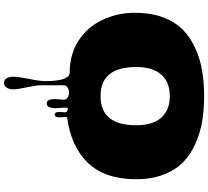

<svg xmlns="http://www.w3.org/2000/svg" viewBox="-60 -650 1045 964"><g transform="rotate(90 462.0 -168.5)"><path d="M478 79.1 481 32.2Q481 20 469.5 13.4Q458 6.8 444.3 6.8Q430.7 6.8 419.7 14.2Q408.7 21.5 408.7 35.2V147.5Q408.7 171.9 418.9 219.2Q429.2 266.6 429.2 286.9Q429.2 307.1 420.4 320.3Q411.6 333.5 396.2 333.5Q380.9 333.5 373.3 319.8Q365.7 306.2 365.7 284.2Q365.7 262.2 376.7 208Q387.7 153.8 387.7 124Q387.7 3.4 343.3 3.4Q253.9 3.4 185.5 -40.3Q117.2 -84 81.1 -159.4Q44.9 -234.9 44.9 -321Q44.9 -407.2 68.1 -467Q91.3 -526.9 129.9 -564.7Q168.5 -602.5 223.1 -627.2Q277.8 -651.9 336.4 -661.6Q395 -671.4 462.9 -671.4Q530.8 -671.4 589.4 -661.6Q647.9 -651.9 702.6 -627.4Q757.3 -603 795.9 -564.9Q834.5 -526.9 857.4 -467Q880.4 -407.2 880.4 -330.6Q880.4 -174.3 798.8 -88.6Q717.3 -2.9 569.3 16.6Q567.9 19 567.9 27.3L569.8 54.2Q569.8 79.1 556.2 79.1Q542.5 79.1 542.5 55.2L544.4 27.8Q544.4 13.2 522.9 13.2Q521 17.6 521 29.8L523.9 77.1Q523.9 91.8 518.6 105.5Q513.2 119.1 500.5 119.1Q478 119.1 478 79.1ZM316.9 -330.1Q316.9 -151.4 463.1 -151.4Q609.4 -151.4 609.4 -330.1Q609.4 -412.1 571.8 -455.6Q534.2 -499 463.1 -499Q392.1 -499 354.5 -455.6Q316.9 -412.1 316.9 -330.1Z"/></g></svg>

Font: Nosifer Caps
Style: Regular
Weight: 800
Version: Version 001.002